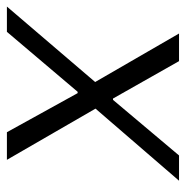

<svg xmlns="http://www.w3.org/2000/svg" viewBox="-20 -540 551 570"><g transform="rotate(90 256.0 -255.5)"><path d="M-9 0 215 -262 71 -511H153L264 -315H268L433 -511H508L294 -263L446 0H364L248 -210H244L66 0Z"/></g></svg>

Font: Chivo Medium ExtraLight
Style: Italic
Weight: 250
Italic angle: -8.05°
Version: Version 2.002